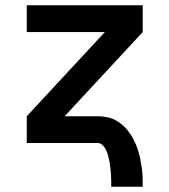

<svg xmlns="http://www.w3.org/2000/svg" viewBox="-20 -540 640 725"><path d="M400 165Q400 153 400 141.5Q400 130 399 118.5Q398 107 397 95.5Q396 84 394 73Q392 62 389 50.5Q386 39 381.5 28.5Q377 18 368.5 9Q360 0 349 0H81V-101L376 -419H81V-520H519V-419L224 -101H349Q367 -101 384.5 -97.5Q402 -94 417.5 -85.5Q433 -77 446 -65Q459 -53 469 -38.5Q479 -24 487 -8Q495 8 500.5 25Q506 42 509.5 59.5Q513 77 515.5 94.5Q518 112 518.5 129.5Q519 147 519 165Z"/></svg>

Font: Iosevka Custom Extended
Style: Bold
Weight: 700
Width: 7
Monospace: yes
Designer: Belleve Invis
Foundry: Belleve Invis
Version: Version 11.2.4; ttfautohint (v1.8.4)